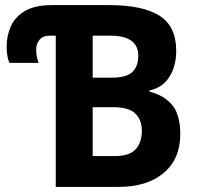

<svg xmlns="http://www.w3.org/2000/svg" viewBox="-20 -734 777 754"><path d="M199 0V-594H176Q148 -594 135 -577.5Q122 -561 122 -539Q122 -520 125.5 -507Q129 -494 132 -487H17Q13 -495 9.5 -511.5Q6 -528 6 -550Q6 -594 23 -631.5Q40 -669 79 -691.5Q118 -714 185 -714H409Q540 -714 606 -672.5Q672 -631 672 -535Q672 -473 644.5 -431Q617 -389 567 -379V-374Q622 -361 655 -323Q688 -285 688 -207Q688 -110 623 -55Q558 0 445 0ZM419 -429Q476 -429 499.5 -451Q523 -473 523 -515Q523 -594 413 -594H344V-429ZM430 -121Q488 -121 512.5 -147.5Q537 -174 537 -221Q537 -263 511.5 -288Q486 -313 425 -313H344V-121Z"/></svg>

Font: Noto Sans SemiCondensed
Style: Bold
Weight: 700
Width: 4
Designer: Monotype Design Team
Foundry: Monotype Imaging Inc.
Version: Version 2.013; ttfautohint (v1.8.4.7-5d5b)